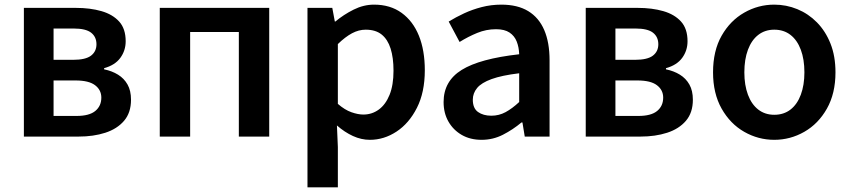

<svg xmlns="http://www.w3.org/2000/svg" viewBox="-20 -589 3669 828"><path d="M83 0V-555H307Q369 -555 417.5 -541Q466 -527 494 -496Q522 -465 522 -411Q522 -371 499 -339.5Q476 -308 429 -295V-290Q463 -283 489 -267Q515 -251 530 -224.5Q545 -198 545 -159Q545 -103 515 -68Q485 -33 434 -16.5Q383 0 319 0ZM211 -331H295Q349 -331 372.5 -349Q396 -367 396 -398Q396 -430 373 -448Q350 -466 298 -466H211ZM211 -89H310Q365 -89 391 -110.5Q417 -132 417 -168Q417 -201 390 -221.5Q363 -242 306 -242H211Z M669 0V-555H1141V0H1010V-451H800V0Z M1306 219V-555H1413L1424 -496H1426Q1462 -526 1505 -547.5Q1548 -569 1593 -569Q1663 -569 1712 -533.5Q1761 -498 1786.5 -435Q1812 -372 1812 -286Q1812 -191 1778 -124Q1744 -57 1690 -21.5Q1636 14 1575 14Q1538 14 1502 -2.5Q1466 -19 1433 -48L1437 45V219ZM1547 -95Q1584 -95 1613.5 -116.5Q1643 -138 1660 -180Q1677 -222 1677 -284Q1677 -340 1664.5 -379.5Q1652 -419 1626 -440Q1600 -461 1557 -461Q1527 -461 1498 -445.5Q1469 -430 1437 -399V-141Q1467 -115 1495.5 -105Q1524 -95 1547 -95Z M2057 14Q2008 14 1971.5 -7Q1935 -28 1914 -64.5Q1893 -101 1893 -149Q1893 -239 1971 -287.5Q2049 -336 2219 -355Q2218 -385 2208.5 -409.5Q2199 -434 2177.5 -448.5Q2156 -463 2119 -463Q2077 -463 2038 -447Q1999 -431 1962 -408L1915 -496Q1946 -515 1981.5 -531.5Q2017 -548 2057.5 -558.5Q2098 -569 2142 -569Q2212 -569 2258 -541Q2304 -513 2327 -459.5Q2350 -406 2350 -329V0H2243L2233 -61H2229Q2192 -30 2149 -8Q2106 14 2057 14ZM2099 -90Q2132 -90 2160.5 -105.5Q2189 -121 2219 -149V-273Q2144 -264 2100 -248Q2056 -232 2037.5 -209.5Q2019 -187 2019 -159Q2019 -122 2041.5 -106Q2064 -90 2099 -90Z M2506 0V-555H2730Q2792 -555 2840.5 -541Q2889 -527 2917 -496Q2945 -465 2945 -411Q2945 -371 2922 -339.5Q2899 -308 2852 -295V-290Q2886 -283 2912 -267Q2938 -251 2953 -224.5Q2968 -198 2968 -159Q2968 -103 2938 -68Q2908 -33 2857 -16.5Q2806 0 2742 0ZM2634 -331H2718Q2772 -331 2795.5 -349Q2819 -367 2819 -398Q2819 -430 2796 -448Q2773 -466 2721 -466H2634ZM2634 -89H2733Q2788 -89 2814 -110.5Q2840 -132 2840 -168Q2840 -201 2813 -221.5Q2786 -242 2729 -242H2634Z M3319 14Q3250 14 3189.5 -20.5Q3129 -55 3092 -120.5Q3055 -186 3055 -277Q3055 -370 3092 -435Q3129 -500 3189.5 -534.5Q3250 -569 3319 -569Q3371 -569 3418.5 -549.5Q3466 -530 3503 -492.5Q3540 -455 3561.5 -401Q3583 -347 3583 -277Q3583 -186 3546 -120.5Q3509 -55 3448.5 -20.5Q3388 14 3319 14ZM3319 -94Q3360 -94 3389 -116.5Q3418 -139 3433.5 -180.5Q3449 -222 3449 -277Q3449 -333 3433.5 -374.5Q3418 -416 3389 -438.5Q3360 -461 3319 -461Q3279 -461 3250 -438.5Q3221 -416 3205.5 -374.5Q3190 -333 3190 -277Q3190 -222 3205.5 -180.5Q3221 -139 3250 -116.5Q3279 -94 3319 -94Z"/></svg>

Font: Noto Sans KR SemiBold
Style: Regular
Weight: 600
Designer: Ryoko NISHIZUKA  (kana, bopomofo & ideographs); Paul D. Hunt (Latin, Greek & Cyrillic); Sandoll Communications , Soo-you
Foundry: Adobe
Version: Version 2.004-H2;hotconv 1.0.118;makeotfexe 2.5.65603